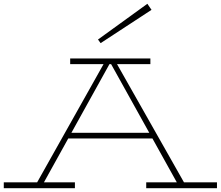

<svg xmlns="http://www.w3.org/2000/svg" viewBox="-27 -995 1167 1015"><path d="M162 -18 530 -673H582L953 -18H915L557 -662H555L198 -18ZM-7 0V-31H369V0ZM310 -263 334 -293H778L800 -263ZM746 0V-31H1120V0ZM344 -656V-686H768V-656ZM505 -767 491 -786 752 -975 774 -943Z"/></svg>

Font: BioRhyme SemiExpanded ExtraLight
Style: Regular
Weight: 250
Width: 6
Designer: Aoife Mooney
Foundry: Aoife Mooney Type
Version: Version 1.600;gftools[0.9.33]